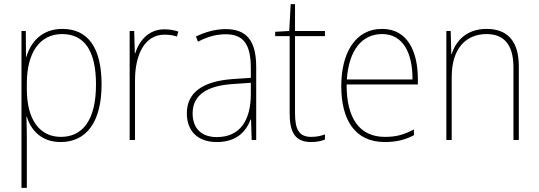

<svg xmlns="http://www.w3.org/2000/svg" viewBox="-20 -678 2612 930"><path d="M282 -538C181 -538 128 -472 108 -403H106L105 -528H84V232H110V-4C110 -42 109 -80 108 -113H110C129 -49 179 10 274 10C397 10 472 -85 472 -269C472 -447 406 -538 282 -538ZM281 -513C390 -513 445 -430 445 -269C445 -93 378 -15 275 -15C175 -15 110 -94 110 -246V-275C110 -419 170 -513 281 -513Z M776 -536C698 -536 653 -478 635 -420H633L630 -528H608V0H634V-290C634 -410 679 -510 776 -510C800 -510 819 -507 837 -501L844 -525C824 -532 801 -536 776 -536Z M1073 -537C1023 -537 974 -523 929 -501L939 -476C988 -502 1031 -512 1073 -512C1157 -512 1195 -467 1195 -347V-301L1107 -295C968 -285 885 -234 885 -129C885 -49 932 10 1030 10C1127 10 1172 -42 1194 -99H1196L1199 0H1221V-353C1221 -483 1173 -537 1073 -537ZM1108 -271 1195 -277V-220C1194 -98 1145 -14 1030 -14C955 -14 913 -57 913 -129C913 -220 986 -263 1108 -271Z M1487 -15C1426 -15 1409 -55 1409 -130V-503H1554V-528H1409V-658H1388L1381 -528L1313 -524V-503H1383V-130C1383 -42 1406 10 1487 10C1516 10 1535 5 1554 -2V-27C1536 -20 1514 -15 1487 -15Z M1831 -538C1697 -538 1633 -416 1633 -261C1633 -100 1697 10 1844 10C1900 10 1943 -1 1985 -23V-51C1933 -24 1897 -15 1844 -15C1722 -15 1658 -105 1659 -269H2004V-295C2004 -427 1955 -538 1831 -538ZM1831 -513C1933 -513 1979 -420 1978 -293H1660C1670 -438 1735 -513 1831 -513Z M2337 -538C2237 -538 2187 -477 2168 -416H2166L2163 -528H2142V0H2168V-305C2168 -446 2239 -513 2337 -513C2418 -513 2467 -465 2467 -352V0H2493V-357C2493 -481 2436 -538 2337 -538Z"/></svg>

Font: Noto Sans Armenian SemiCondensed Thin
Style: Regular
Weight: 100
Width: 4
Designer: Monotype Design Team
Foundry: Monotype Imaging Inc.
Version: Version 2.008